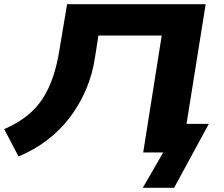

<svg xmlns="http://www.w3.org/2000/svg" viewBox="-25 -725 1067 913"><path d="M654 168 751 0H656L744 -556H443L427 -454Q415 -371 383.5 -298Q352 -225 305.5 -164.5Q259 -104 197.5 -57.5Q136 -11 63 19L-5 -111Q59 -139 104 -175Q149 -211 178.5 -257Q208 -303 227.5 -361Q247 -419 258 -490L294 -705H953L862 -136H968L803 168Z"/></svg>

Font: Nunito Sans 7pt Expanded ExtraBold
Style: Italic
Weight: 800
Width: 7
Italic angle: -9°
Designer: Vernon Adams
Foundry: Vernon Adams
Version: Version 3.101;gftools[0.9.27]